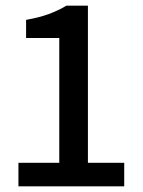

<svg xmlns="http://www.w3.org/2000/svg" viewBox="-20 -657 503 677"><path d="M45 0V-83H189V-523H72V-587Q118 -595 152 -607.5Q186 -620 214 -637H290V-83H418V0Z"/></svg>

Font: Assistant SemiBold
Style: Regular
Weight: 600
Designer: Hebrew By Ben Nathan, Latin by Paul Hunt
Version: Version 3.000